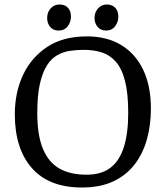

<svg xmlns="http://www.w3.org/2000/svg" viewBox="-20 -822 736 855"><path d="M345 13Q198 13 122 -73.5Q46 -160 46 -313Q46 -410 82.5 -488Q119 -566 190 -613Q261 -660 367 -660Q457 -660 520.5 -621Q584 -582 618 -510.5Q652 -439 652 -338Q652 -266 634.5 -202.5Q617 -139 580 -90.5Q543 -42 485 -14.5Q427 13 345 13ZM365 -44Q432 -44 472.5 -75.5Q513 -107 532 -168.5Q551 -230 551 -319Q551 -407 536.5 -462.5Q522 -518 495 -548Q468 -578 432 -589Q396 -600 353 -600Q321 -600 291 -595.5Q261 -591 234.5 -576Q208 -561 188.5 -530Q169 -499 157.5 -448Q146 -397 146 -319Q146 -219 171.5 -158.5Q197 -98 245.5 -71Q294 -44 365 -44ZM452 -686Q429 -686 415 -702Q401 -718 401 -742Q401 -767 416.5 -784.5Q432 -802 456 -802Q479 -802 493 -787.5Q507 -773 507 -748Q507 -724 492.5 -705Q478 -686 452 -686ZM241 -686Q217 -686 203.5 -702Q190 -718 190 -742Q190 -767 205.5 -784.5Q221 -802 245 -802Q269 -802 282.5 -787.5Q296 -773 296 -748Q296 -724 281.5 -705Q267 -686 241 -686Z"/></svg>

Font: Faustina
Style: Regular
Weight: 400
Designer: Alfonso Garcia
Foundry: http://www.omnibus-type.com
Version: Version 1.200